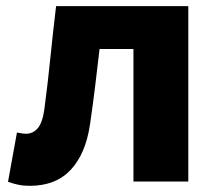

<svg xmlns="http://www.w3.org/2000/svg" viewBox="-20 -589 703 623"><path d="M76 14Q56 14 39.5 10.5Q23 7 6 1L35 -159Q42 -158 49 -156.5Q56 -155 64 -155Q87 -155 102.5 -173Q118 -191 124 -235Q135 -318 143.5 -402Q152 -486 162 -569H591V0H413V-430H303Q296 -369 288.5 -307.5Q281 -246 272 -185Q258 -90 209.5 -38Q161 14 76 14Z"/></svg>

Font: Noto Sans SC Black
Style: Regular
Weight: 900
Designer: Ryoko NISHIZUKA  (kana, bopomofo & ideographs); Paul D. Hunt (Latin, Greek & Cyrillic); Sandoll Communications , Soo-you
Foundry: Adobe
Version: Version 2.004-H2;hotconv 1.0.118;makeotfexe 2.5.65603